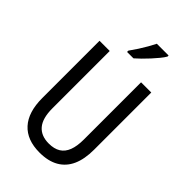

<svg xmlns="http://www.w3.org/2000/svg" viewBox="-280 -1039 1144 1144"><g transform="rotate(45 292.5 -466.5)"><path d="M510 -232Q510 -153 486 -99.5Q462 -46 413.5 -18Q365 10 292 10Q186 10 130 -51.5Q74 -113 74 -232V-714H160V-231Q160 -147 194 -107Q228 -67 293 -67Q338 -67 367 -85Q396 -103 410 -139.5Q424 -176 424 -232V-714H510ZM427 -934Q418 -918 401.5 -898Q385 -878 365.5 -856.5Q346 -835 326.5 -816Q307 -797 291 -783H237V-794Q255 -819 271.5 -844.5Q288 -870 302.5 -895.5Q317 -921 328 -943H427Z"/></g></svg>

Font: Noto Sans Khmer Condensed
Style: Regular
Weight: 400
Width: 3
Designer: Danh Hong and the Monotype Design Team
Foundry: Monotype Imaging Inc.
Version: Version 2.004